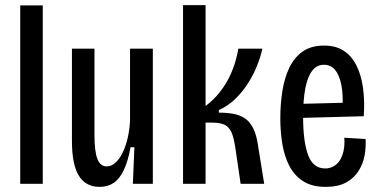

<svg xmlns="http://www.w3.org/2000/svg" viewBox="-20 -718 1480 750"><path d="M59 0V-697H147V0Z M369 12Q315 12 288 -31.5Q261 -75 261 -168V-528H349V-191Q349 -126 360.5 -97Q372 -68 397 -68Q415 -68 431 -82.5Q447 -97 459 -121.5Q471 -146 478.5 -178Q486 -210 488 -246V-528H577V-208V0H499L505 -143H490Q480 -88 463.5 -53.5Q447 -19 424 -3.5Q401 12 369 12Z M695 0V-698H783V-304Q815 -328 838.5 -358Q862 -388 877 -419.5Q892 -451 900 -479.5Q908 -508 911 -528H1005Q998 -496 984 -461Q970 -426 949 -393Q928 -360 900 -332.5Q872 -305 835 -288V-278Q866 -278 891 -273.5Q916 -269 935.5 -256.5Q955 -244 968.5 -218Q982 -192 988 -149L1012 0H920L903 -115Q897 -162 889 -188.5Q881 -215 863.5 -227Q846 -239 809 -239H783V0Z M1252 12Q1199 12 1164.5 -10Q1130 -32 1110.5 -69.5Q1091 -107 1083 -155Q1075 -203 1075 -256Q1075 -311 1083 -362Q1091 -413 1110 -453Q1129 -493 1162 -516.5Q1195 -540 1246 -540Q1292 -540 1323 -519.5Q1354 -499 1372.5 -462Q1391 -425 1398 -374.5Q1405 -324 1401 -264L1140 -257V-312L1338 -317L1318 -294Q1321 -350 1313 -388Q1305 -426 1288.5 -445.5Q1272 -465 1245 -465Q1217 -465 1199 -441Q1181 -417 1172.5 -372Q1164 -327 1164 -262Q1164 -165 1183.5 -112.5Q1203 -60 1250 -60Q1268 -60 1282.5 -68Q1297 -76 1307 -91Q1317 -106 1322 -128.5Q1327 -151 1325 -180L1408 -175Q1410 -145 1404.5 -112.5Q1399 -80 1381.5 -51.5Q1364 -23 1332.5 -5.5Q1301 12 1252 12Z"/></svg>

Font: Bricolage Grotesque 24pt Condensed
Style: Regular
Weight: 400
Width: 3
Designer: Mathieu Triay
Foundry: Atelier Triay
Version: Version 1.001;gftools[0.9.33.dev8+g029e19f]